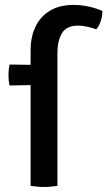

<svg xmlns="http://www.w3.org/2000/svg" viewBox="-20 -759 438 784"><path d="M158 -493.5 157 -412.5 19 -410Q14.5 -430 14.5 -453Q14.5 -474.5 19 -495.5ZM105 -554Q105 -608 124.8 -649.8Q144.5 -691.5 183.8 -715.2Q223 -739 281 -739Q310.5 -739 342.8 -732Q375 -725 398 -714Q398.5 -695 391.5 -673.2Q384.5 -651.5 373 -639.5Q355 -646 335 -650.2Q315 -654.5 299 -654.5Q251 -654.5 232.8 -623Q214.5 -591.5 214.5 -544.5V0Q202 2 187.5 3.2Q173 4.5 159 4.5Q146 4.5 131.8 3.2Q117.5 2 105 0Z"/></svg>

Font: Signika Negative Light Medium
Style: Regular
Weight: 500
Version: Version 2.001